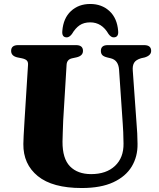

<svg xmlns="http://www.w3.org/2000/svg" viewBox="-20 -927 800 966"><path d="M597.5 -305 579 -576.5Q575.5 -624 538 -633.5L519.5 -638Q501.5 -642.5 494.5 -650.2Q487.5 -658 487.5 -671Q487.5 -700 522 -700H705Q740.5 -700 740.5 -671Q740.5 -648 708 -638L690 -634Q663.5 -626 654.8 -611.2Q646 -596.5 648 -572L667 -306Q671.5 -257 672 -203Q673 -139.5 642.8 -89.2Q612.5 -39 550 -10Q487.5 19 391 19Q244 19 170.2 -41Q96.5 -101 97.5 -202.5Q97.5 -217.5 99 -245Q100.5 -272.5 103.5 -322L121 -600.5Q122 -615 115.2 -622.2Q108.5 -629.5 91 -633.5L68.5 -638Q36 -645 36 -671Q36 -700 71.5 -700H362.5Q397.5 -700 397.5 -671Q397.5 -646 365 -638.5L342 -633.5Q316.5 -627.5 315 -601L298 -321Q296.5 -288 295.8 -261.2Q295 -234.5 294.5 -214.5Q294 -129 332.2 -90Q370.5 -51 438.5 -51Q514.5 -51 558.5 -92.2Q602.5 -133.5 601.5 -205Q601 -240 600 -262.5Q599 -285 597.5 -305ZM434 -814.5Q402 -814.5 380.5 -799.8Q359 -785 342 -756Q329 -739 316 -739Q290.5 -739 293.5 -771Q298.5 -835.5 337 -871.2Q375.5 -907 434 -907Q492 -907 530.8 -871.2Q569.5 -835.5 574.5 -771Q577.5 -739 551.5 -739Q538.5 -739 526 -756Q492.5 -814.5 434 -814.5Z"/></svg>

Font: Fraunces 9pt
Style: Bold
Weight: 700
Version: Version 1.000;[b76b70a41]